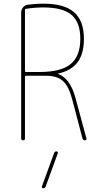

<svg xmlns="http://www.w3.org/2000/svg" viewBox="-20 -760 540 1040"><path d="M272.5 70.3Q275.4 60.5 286.1 59.6Q290 59.6 292 63Q293.9 66.4 293 70.3L227.5 250Q224.6 259.8 213.9 259.8Q210 259.8 208 256.8Q206.1 253.9 207 250ZM115.2 -706.1V-375Q115.2 -370.1 120.1 -370.1H195.3Q310.5 -370.1 362.8 -413.1Q415 -456.1 415 -549.8Q415 -638.7 367.7 -679.2Q320.3 -719.7 214.8 -719.7Q167 -719.7 119.1 -711.9Q115.2 -711.9 115.2 -706.1ZM94.7 -9.8V-692.4Q94.7 -708 105 -720.2Q115.2 -732.4 129.9 -734.4Q171.9 -740.2 214.8 -740.2Q328.1 -740.2 381.3 -693.8Q434.6 -647.5 434.6 -549.8Q434.6 -469.7 400.9 -423.8Q367.2 -377.9 294.9 -361.3Q293.9 -361.3 293.9 -360.4Q293.9 -359.4 294.9 -359.4Q361.3 -335 389.6 -226.6L448.2 -9.8Q450.2 0 439.9 0Q429.7 0 426.8 -9.8L371.1 -221.7Q352.5 -293 320.8 -321.3Q289.1 -349.6 230.5 -349.6H120.1Q115.2 -349.6 115.2 -344.7V-9.8Q115.2 0 105 0Q94.7 0 94.7 -9.8Z"/></svg>

Font: Rounded Mgen+ 1m thin
Style: Regular
Weight: 100
Designer: [Source Han Sans]
Ryoko NISHIZUKA  (kana & ideographs); Paul D. Hunt (Latin, Greek & Cyrillic); Wenlong ZHANG  (bopomofo
Version: Version 1.059.20150602